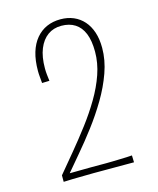

<svg xmlns="http://www.w3.org/2000/svg" viewBox="-107 -776 704 855"><g transform="rotate(-15 245.0 -348.5)"><path d="M110 -20 80 -27Q115 -69 154 -116Q193 -163 230.5 -212.5Q268 -262 298.5 -313.5Q329 -365 347 -417Q365 -469 365 -521Q365 -572 351.5 -605Q338 -638 312 -654.5Q286 -671 249 -671Q213 -671 186.5 -652Q160 -633 145 -596.5Q130 -560 130 -506Q130 -493 131.5 -478Q133 -463 135 -448L101 -447Q100 -461 98.5 -475.5Q97 -490 97 -503Q97 -552 108 -588.5Q119 -625 140 -650Q161 -675 189.5 -687.5Q218 -700 253 -700Q286 -700 313 -688.5Q340 -677 359.5 -655Q379 -633 389.5 -601.5Q400 -570 400 -529Q400 -473 379.5 -415.5Q359 -358 326 -302.5Q293 -247 254 -195.5Q215 -144 177 -99.5Q139 -55 110 -20ZM80 3V-27Q102 -27 124 -27Q146 -27 167.5 -27.5Q189 -28 211 -28Q233 -28 255 -28Q268 -28 283.5 -28Q299 -28 316 -28.5Q333 -29 349.5 -29.5Q366 -30 380 -30.5Q394 -31 404 -32L405 0Q389 0 373 0Q357 0 341 0Q325 0 308.5 0Q292 0 276 0Q260 0 244 0Q233 0 218 0Q203 0 186.5 0.5Q170 1 153.5 1Q137 1 122 1.5Q107 2 96 2.5Q85 3 80 3Z"/></g></svg>

Font: Truculenta Thin
Style: Regular
Weight: 250
Version: Version 1.002